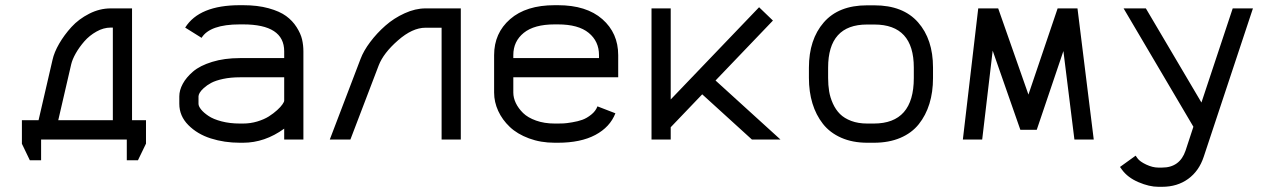

<svg xmlns="http://www.w3.org/2000/svg" viewBox="-20 -532 4841 732"><path d="M410.2 -73.7V-426.8H401.9Q374.5 -426.8 347.7 -411.6Q320.8 -396.5 301.5 -374.3Q282.2 -352.1 269 -328.9Q255.9 -305.7 251.5 -287.1L202.1 -73.7ZM180.2 -303.7Q186.5 -332.5 205.6 -365.5Q224.6 -398.4 252.4 -429Q280.3 -459.5 320.1 -479.7Q359.9 -500 401.9 -500H483.4V-73.7H536.6V15.6L505.9 79.1H463.4V0H136.7V79.1H93.8L63.5 16.1V-73.7H127Z M906.7 -61Q934.6 -61 960.7 -68.8Q986.8 -76.7 1004.9 -88.1Q1022.9 -99.6 1036.6 -112.1Q1050.3 -124.5 1056.9 -134.3Q1063.5 -144 1063.5 -147.9V-237.3H894.5Q859.4 -237.3 830.8 -231.2Q802.2 -225.1 785.4 -216.1Q768.6 -207 757.1 -196.5Q745.6 -186 741.2 -178Q736.8 -169.9 736.8 -164.6V-136.2Q736.8 -127 746.6 -114.7Q756.3 -102.5 774.7 -90.1Q793 -77.6 824.7 -69.3Q856.4 -61 894.5 -61ZM663.6 -164.6Q663.6 -188 676.8 -212.4Q689.9 -236.8 716.1 -259.3Q742.2 -281.7 788.8 -296.1Q835.4 -310.5 894.5 -310.5H1063.5V-336.4Q1063.5 -439 906.7 -439H894.5Q780.3 -439 748.5 -387.7L686 -426.8Q739.7 -512.2 894.5 -512.2H906.7Q961.9 -512.2 1004.2 -500.5Q1046.4 -488.8 1070.8 -470.9Q1095.2 -453.1 1110.8 -428.5Q1126.5 -403.8 1131.6 -381.8Q1136.7 -359.9 1136.7 -336.4V0H1063.5V-41.5Q989.3 12.2 906.7 12.2H894.5Q835.4 12.2 783.9 -4.2Q732.4 -20.5 698 -55.2Q663.6 -89.8 663.6 -136.2Z M1354.5 -307.1Q1366.2 -338.4 1391.4 -371.8Q1416.5 -405.3 1449.2 -434.1Q1481.9 -462.9 1522.7 -481.4Q1563.5 -500 1602.1 -500H1736.8V0H1663.6V-426.3H1602.1Q1552.2 -426.3 1497.1 -377.9Q1441.9 -329.6 1423.8 -282.7L1315.9 0H1237.3Z M1937 -237.3V-179.2Q1937 -159.2 1946.5 -139.2Q1956.1 -119.1 1974.1 -101.3Q1992.2 -83.5 2023.7 -72.3Q2055.2 -61 2094.7 -61H2106.9Q2118.2 -61 2128.9 -61.5Q2139.6 -62 2161.6 -65.7Q2183.6 -69.3 2200.4 -75.4Q2217.3 -81.5 2234.1 -95Q2251 -108.4 2257.8 -126.5L2326.2 -100.1Q2305.7 -47.4 2249.8 -17.6Q2193.8 12.2 2106.9 12.2H2094.7Q2041.5 12.2 1996.8 -4.4Q1952.1 -21 1923.6 -48.1Q1895 -75.2 1879.4 -109.1Q1863.8 -143.1 1863.8 -179.2V-321.8Q1863.8 -405.8 1924.8 -459Q1985.8 -512.2 2094.7 -512.2H2106.9Q2215.8 -512.2 2276.4 -459Q2336.9 -405.8 2336.9 -321.8V-237.3ZM2263.7 -310.5V-321.8Q2263.7 -374.5 2224.4 -406.7Q2185.1 -439 2106.9 -439H2094.7Q2016.6 -439 1976.8 -406.7Q1937 -374.5 1937 -321.8V-310.5Z M2657.2 -172.4 2537.1 -46.9V0H2463.9V-500H2537.1V-152.8L2874 -504.4L2926.8 -453.6L2708 -225.1L2955.6 0H2846.7Z M3537.1 -274.4V-234.4Q3537.1 -180.7 3523.4 -136.5Q3509.8 -92.3 3482.9 -58.6Q3456.1 -24.9 3412.4 -6.3Q3368.7 12.2 3311.5 12.2H3286.6Q3230.5 12.2 3187.3 -6.8Q3144 -25.9 3117.4 -59.8Q3090.8 -93.8 3077.4 -137.9Q3064 -182.1 3064 -234.9V-273.9Q3064 -381.3 3120.6 -446.5Q3177.2 -511.7 3285.6 -511.7H3313.5Q3422.9 -511.7 3480 -447Q3537.1 -382.3 3537.1 -274.4ZM3313.5 -438.5H3285.6Q3137.2 -438.5 3137.2 -273.9V-234.9Q3137.2 -207.5 3141.1 -183.8Q3145 -160.2 3155.5 -137Q3166 -113.8 3182.4 -97.4Q3198.7 -81.1 3225.3 -71Q3252 -61 3286.6 -61H3311.5Q3463.9 -61 3463.9 -234.4V-274.4Q3463.9 -438.5 3313.5 -438.5Z M3724.6 0H3650.9L3709.5 -500H3785.6L3900.9 -171.4L4012.2 -500H4087.9L4149.9 0H4076.2L4034.2 -337.4L3932.6 -37.1H3870.1L3764.6 -338.9Z M4569.3 65.4Q4551.3 120.1 4509.8 150.1Q4468.3 180.2 4410.6 180.2H4396Q4361.8 180.2 4320.6 162.6Q4279.3 145 4257.3 114.7L4250 104.5L4309.6 61.5L4316.9 71.8Q4325.7 84 4350.1 95.5Q4374.5 106.9 4396 106.9H4410.6Q4478 106.9 4500 42L4529.8 -48.8L4263.7 -500H4348.6L4560.5 -141.1L4679.7 -500H4756.8Z"/></svg>

Font: Anka/Coder
Style: Regular
Weight: 400
Monospace: yes
Version: Version 001.100